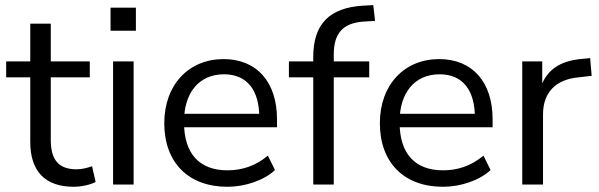

<svg xmlns="http://www.w3.org/2000/svg" viewBox="-20 -714 2317 743"><path d="M265.7 8.8C295.1 8.8 333.3 0 350 -9.8L336.3 -70.6C318.6 -64.7 298 -58.8 276.5 -58.8C204.9 -58.8 176.5 -98 176.5 -172.5V-414.7H327.5V-476.5H176.5V-622.5H97.1V-476.5H3.9V-414.7H97.1V-164.7C97.1 -52.9 152.9 8.8 265.7 8.8Z M407.8 -595.1H505.9V-684.3H407.8ZM417.6 0H497.1V-476.5H417.6Z M859.8 8.8C928.4 8.8 1001 -15.7 1044.1 -55.9L1016.7 -111.8C968.6 -71.6 916.7 -54.9 859.8 -54.9C752 -54.9 692.2 -119.6 692.2 -239.2V-245.1C692.2 -351 747.1 -426.5 847.1 -426.5C936.3 -426.5 983.3 -364.7 983.3 -260.8L999 -273.5H676.5V-221.6H1052V-252C1052 -397.1 973.5 -485.3 845.1 -485.3C709.8 -485.3 615.7 -385.3 615.7 -237.3C615.7 -85.3 708.8 8.8 859.8 8.8Z M1192.2 0H1271.6V-414.7H1408.8V-476.5H1259.8L1271.6 -461.8V-502.9C1271.6 -583.3 1304.9 -624.5 1386.3 -630.4L1431.4 -633.3L1424.5 -694.1L1386.3 -692.2C1253.9 -684.3 1192.2 -620.6 1192.2 -493.1V-455.9L1213.7 -476.5H1098V-414.7H1192.2Z M1694.1 8.8C1762.7 8.8 1835.3 -15.7 1878.4 -55.9L1851 -111.8C1802.9 -71.6 1751 -54.9 1694.1 -54.9C1586.3 -54.9 1526.5 -119.6 1526.5 -239.2V-245.1C1526.5 -351 1581.4 -426.5 1681.4 -426.5C1770.6 -426.5 1817.6 -364.7 1817.6 -260.8L1833.3 -273.5H1510.8V-221.6H1886.3V-252C1886.3 -397.1 1807.8 -485.3 1679.4 -485.3C1544.1 -485.3 1450 -385.3 1450 -237.3C1450 -85.3 1543.1 8.8 1694.1 8.8Z M2001 0H2081.4V-271.6C2081.4 -355.9 2130.4 -406.9 2219.6 -414.7L2269.6 -420.6L2263.7 -489.2L2235.3 -486.3C2144.1 -479.4 2090.2 -441.2 2068.6 -363.7H2078.4V-476.5H2001Z"/></svg>

Font: LL Pando Sans
Style: Regular
Weight: 400
Designer: Joshua Smith
Foundry: Joshua Smith
Version: Version 1.000;Glyphs 3.2.1 (3258)